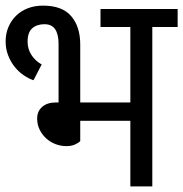

<svg xmlns="http://www.w3.org/2000/svg" viewBox="-20 -662 651 682"><path d="M265 -161Q260 -155 247 -149Q234 -143 216 -143Q196 -143 177.5 -150Q159 -157 144.5 -170Q130 -183 121 -201Q112 -219 112 -241Q112 -267 130 -282.5Q148 -298 177 -298H188V-507Q188 -540 176 -558Q164 -576 138 -576Q111 -576 94.5 -561.5Q78 -547 78 -514Q78 -488 91.5 -467Q105 -446 128 -433L99 -377Q81 -383 63 -395.5Q45 -408 31 -426Q17 -444 8.5 -466.5Q0 -489 0 -515Q0 -542 9.5 -565Q19 -588 36.5 -605.5Q54 -623 78.5 -632.5Q103 -642 133 -642Q201 -642 233 -604.5Q265 -567 265 -504V-298H443V-566H337V-630H611V-566H521V0H443V-233H265Z"/></svg>

Font: Ek Mukta
Style: Regular
Weight: 400
Designer: Girish Dalvi and Yashodeep Gholap
Foundry: Ek Type
Version: Version 2.538;PS 1.001;hotconv 16.6.51;makeotf.lib2.5.65220;